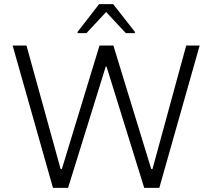

<svg xmlns="http://www.w3.org/2000/svg" viewBox="-20 -908 1026 928"><path d="M41 0ZM677 0 495 -586H491L309 0H236L41 -688H108L273 -91H279L461 -688H528L711 -91H717L880 -688H945L750 0ZM355 -748ZM355 -748V-754L459 -888H527L632 -754V-748H588L493 -850L398 -748Z"/></svg>

Font: Azeri Sans Light
Style: Regular
Weight: 300
Designer: Hector Gatti & Omnibus-Type (original fonts) / Cristiano Sobral (main changes and remastering)
Version: Version 1.000; ttfautohint (v1.6)